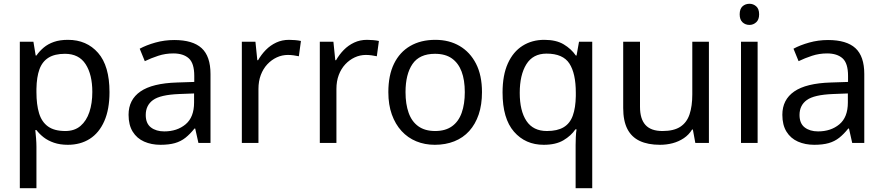

<svg xmlns="http://www.w3.org/2000/svg" viewBox="-20 -757 4679 1017"><path d="M340 -546Q439 -546 499.5 -477Q560 -408 560 -269Q560 -178 532.5 -115.5Q505 -53 455.5 -21.5Q406 10 339 10Q298 10 266 -1Q234 -12 211.5 -29.5Q189 -47 173 -68H167Q169 -51 171 -25Q173 1 173 20V240H85V-536H157L169 -463H173Q189 -486 211.5 -505Q234 -524 265.5 -535Q297 -546 340 -546ZM324 -472Q270 -472 237 -451.5Q204 -431 189 -390Q174 -349 173 -286V-269Q173 -203 187 -157Q201 -111 234.5 -87Q268 -63 326 -63Q375 -63 406.5 -90Q438 -117 453.5 -163.5Q469 -210 469 -270Q469 -362 433.5 -417Q398 -472 324 -472Z M903 -545Q1001 -545 1048 -502Q1095 -459 1095 -365V0H1031L1014 -76H1010Q987 -47 962.5 -27.5Q938 -8 906.5 1Q875 10 830 10Q782 10 743.5 -7Q705 -24 683 -59.5Q661 -95 661 -149Q661 -229 724 -272.5Q787 -316 918 -320L1009 -323V-355Q1009 -422 980 -448Q951 -474 898 -474Q856 -474 818 -461.5Q780 -449 747 -433L720 -499Q755 -518 803 -531.5Q851 -545 903 -545ZM929 -259Q829 -255 790.5 -227Q752 -199 752 -148Q752 -103 779.5 -82Q807 -61 850 -61Q918 -61 963 -98.5Q1008 -136 1008 -214V-262Z M1511 -546Q1526 -546 1543.5 -544.5Q1561 -543 1574 -540L1563 -459Q1550 -462 1534.5 -464Q1519 -466 1505 -466Q1474 -466 1446 -453Q1418 -440 1396 -416.5Q1374 -393 1361.5 -360Q1349 -327 1349 -286V0H1261V-536H1333L1343 -438H1347Q1364 -468 1388 -492.5Q1412 -517 1443 -531.5Q1474 -546 1511 -546Z M1924 -546Q1939 -546 1956.5 -544.5Q1974 -543 1987 -540L1976 -459Q1963 -462 1947.5 -464Q1932 -466 1918 -466Q1887 -466 1859 -453Q1831 -440 1809 -416.5Q1787 -393 1774.5 -360Q1762 -327 1762 -286V0H1674V-536H1746L1756 -438H1760Q1777 -468 1801 -492.5Q1825 -517 1856 -531.5Q1887 -546 1924 -546Z M2533 -269Q2533 -202 2515.5 -150.5Q2498 -99 2465.5 -63Q2433 -27 2386.5 -8.5Q2340 10 2283 10Q2230 10 2185 -8.5Q2140 -27 2107 -63Q2074 -99 2055.5 -150.5Q2037 -202 2037 -269Q2037 -358 2067 -419.5Q2097 -481 2153 -513.5Q2209 -546 2286 -546Q2359 -546 2414.5 -513.5Q2470 -481 2501.5 -419.5Q2533 -358 2533 -269ZM2128 -269Q2128 -206 2144.5 -159.5Q2161 -113 2196 -88Q2231 -63 2285 -63Q2339 -63 2374 -88Q2409 -113 2425.5 -159.5Q2442 -206 2442 -269Q2442 -333 2425 -378Q2408 -423 2373.5 -447.5Q2339 -472 2284 -472Q2202 -472 2165 -418Q2128 -364 2128 -269Z M3029 11Q3029 -7 3030 -31Q3031 -55 3034 -72H3028Q3005 -38 2964.5 -14Q2924 10 2860 10Q2763 10 2702.5 -59.5Q2642 -129 2642 -267Q2642 -359 2670 -421Q2698 -483 2748 -514.5Q2798 -546 2863 -546Q2926 -546 2966 -522Q3006 -498 3030 -463H3034L3047 -536H3117V240H3029ZM2877 -63Q2932 -63 2965.5 -83Q2999 -103 3014 -144.5Q3029 -186 3030 -248V-266Q3030 -368 2996 -420.5Q2962 -473 2875 -473Q2803 -473 2768 -416.5Q2733 -360 2733 -265Q2733 -170 2768.5 -116.5Q2804 -63 2877 -63Z M3735 -536V0H3663L3650 -71H3646Q3629 -43 3602 -25Q3575 -7 3543 1.5Q3511 10 3476 10Q3412 10 3368.5 -10.5Q3325 -31 3303 -74Q3281 -117 3281 -185V-536H3370V-191Q3370 -127 3399 -95Q3428 -63 3489 -63Q3549 -63 3583.5 -85.5Q3618 -108 3632.5 -151.5Q3647 -195 3647 -257V-536Z M3993 -536V0H3905V-536ZM3950 -737Q3970 -737 3985.5 -723.5Q4001 -710 4001 -681Q4001 -653 3985.5 -639Q3970 -625 3950 -625Q3928 -625 3913 -639Q3898 -653 3898 -681Q3898 -710 3913 -723.5Q3928 -737 3950 -737Z M4366 -545Q4464 -545 4511 -502Q4558 -459 4558 -365V0H4494L4477 -76H4473Q4450 -47 4425.5 -27.5Q4401 -8 4369.5 1Q4338 10 4293 10Q4245 10 4206.5 -7Q4168 -24 4146 -59.5Q4124 -95 4124 -149Q4124 -229 4187 -272.5Q4250 -316 4381 -320L4472 -323V-355Q4472 -422 4443 -448Q4414 -474 4361 -474Q4319 -474 4281 -461.5Q4243 -449 4210 -433L4183 -499Q4218 -518 4266 -531.5Q4314 -545 4366 -545ZM4392 -259Q4292 -255 4253.5 -227Q4215 -199 4215 -148Q4215 -103 4242.5 -82Q4270 -61 4313 -61Q4381 -61 4426 -98.5Q4471 -136 4471 -214V-262Z"/></svg>

Font: Noto Sans Kannada
Style: Regular
Weight: 400
Designer: Jelle Bosma - Monotype Design Team
Foundry: Monotype Imaging Inc.
Version: Version 2.003